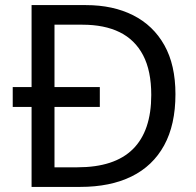

<svg xmlns="http://www.w3.org/2000/svg" viewBox="-20 -734 770 754"><path d="M317 -714Q424 -714 503 -674Q582 -634 625.5 -556.5Q669 -479 669 -364Q669 -244 624.5 -163Q580 -82 496.5 -41Q413 0 295 0H104V-314H30V-392H104V-714ZM304 -637H194V-392H372V-314H194V-77H284Q430 -77 502 -148.5Q574 -220 574 -361Q574 -456 542 -517Q510 -578 450 -607.5Q390 -637 304 -637Z"/></svg>

Font: Noto Sans Malayalam
Style: Regular
Weight: 400
Designer: Jelle Bosma - Monotype Design Team
Foundry: Monotype Imaging Inc.
Version: Version 2.103